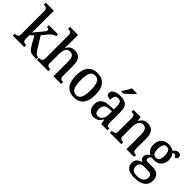

<svg xmlns="http://www.w3.org/2000/svg" viewBox="106 -1829 3132 3132"><g transform="rotate(45 1672.0 -263.5)"><path d="M16 0V-44H25Q43 -44 60 -49Q77 -54 87 -69Q97 -84 97 -115V-649Q97 -678 86.5 -692Q76 -706 59.5 -711Q43 -716 25 -716H16V-760H203V-375Q203 -361 202.5 -341Q202 -321 201.5 -301Q201 -281 200 -267Q199 -253 199 -253L315 -392Q341 -423 349.5 -440.5Q358 -458 358 -469Q358 -492 312 -492V-536H525V-492Q493 -492 462 -468.5Q431 -445 395 -401L334 -326L457 -127Q481 -87 504 -65.5Q527 -44 556 -44H559V0H546Q502 0 473 -3Q444 -6 423.5 -16Q403 -26 386 -45.5Q369 -65 350 -98L262 -252L203 -197V-111Q203 -82 214 -67.5Q225 -53 241.5 -48.5Q258 -44 276 -44H281V0Z M575 0V-44H581Q612 -44 633.5 -56.5Q655 -69 655 -116V-649Q655 -678 644.5 -692Q634 -706 617.5 -711Q601 -716 583 -716H574V-760H761V-550Q761 -531 760 -510.5Q759 -490 758 -475Q757 -460 757 -458H762Q783 -501 817 -524Q851 -547 902 -547Q978 -547 1019 -500.5Q1060 -454 1060 -351V-116Q1060 -69 1078.5 -56.5Q1097 -44 1128 -44H1131V0H954V-342Q954 -407 933.5 -442.5Q913 -478 862 -478Q808 -478 784.5 -433.5Q761 -389 761 -318V-111Q761 -67 782 -55.5Q803 -44 833 -44H836V0Z M1428 10Q1324 10 1264 -59Q1204 -128 1204 -269Q1204 -410 1261.5 -478.5Q1319 -547 1431 -547Q1534 -547 1593.5 -478.5Q1653 -410 1653 -269Q1653 -128 1596 -59Q1539 10 1428 10ZM1430 -44Q1493 -44 1519 -101.5Q1545 -159 1545 -269Q1545 -380 1519 -435.5Q1493 -491 1429 -491Q1365 -491 1339 -435.5Q1313 -380 1313 -269Q1313 -159 1339.5 -101.5Q1366 -44 1430 -44Z M1890 10Q1829 10 1788 -29.5Q1747 -69 1747 -151Q1747 -231 1799 -269Q1851 -307 1956 -311L2033 -314V-373Q2033 -427 2019.5 -460.5Q2006 -494 1955 -494Q1908 -494 1893 -463.5Q1878 -433 1878 -386Q1832 -386 1808.5 -400.5Q1785 -415 1785 -449Q1785 -483 1808.5 -504.5Q1832 -526 1871.5 -536.5Q1911 -547 1961 -547Q2049 -547 2094 -508Q2139 -469 2139 -374V-116Q2139 -74 2151.5 -59Q2164 -44 2196 -44H2199V0H2057L2041 -82H2033Q2014 -54 1995.5 -33.5Q1977 -13 1952.5 -1.5Q1928 10 1890 10ZM1923 -51Q1973 -51 2003 -90Q2033 -129 2033 -191V-271L1980 -268Q1910 -264 1882.5 -233.5Q1855 -203 1855 -146Q1855 -51 1923 -51ZM1913 -619Q1934 -651 1959 -691.5Q1984 -732 1998 -766H2114V-756Q2102 -739 2075 -710.5Q2048 -682 2016 -653.5Q1984 -625 1957 -606H1913Z M2258 0V-44H2265Q2296 -44 2317.5 -56.5Q2339 -69 2339 -116V-424Q2339 -468 2318.5 -480Q2298 -492 2267 -492H2263V-536H2429L2440 -457H2445Q2472 -511 2507 -529Q2542 -547 2589 -547Q2662 -547 2702.5 -500.5Q2743 -454 2743 -351V-116Q2743 -69 2761 -56.5Q2779 -44 2810 -44H2814V0H2637V-342Q2637 -406 2617 -442.5Q2597 -479 2547 -479Q2508 -479 2485.5 -456Q2463 -433 2453.5 -396.5Q2444 -360 2444 -318V-111Q2444 -67 2464 -55.5Q2484 -44 2515 -44H2520V0Z M3054 239Q2954 239 2904 201.5Q2854 164 2854 95Q2854 38 2888.5 7Q2923 -24 2972 -32Q2951 -42 2933 -61.5Q2915 -81 2915 -114Q2915 -145 2933 -167.5Q2951 -190 2983 -210Q2943 -227 2919 -268Q2895 -309 2895 -362Q2895 -448 2940 -497.5Q2985 -547 3077 -547Q3111 -547 3139.5 -537.5Q3168 -528 3185 -514Q3201 -531 3224 -550Q3247 -569 3278 -569Q3307 -569 3321 -553.5Q3335 -538 3335 -516Q3335 -495 3323 -478.5Q3311 -462 3282 -462Q3282 -477 3273.5 -488.5Q3265 -500 3250 -500Q3238 -500 3229 -496.5Q3220 -493 3212 -488Q3230 -467 3241.5 -437.5Q3253 -408 3253 -365Q3253 -290 3209.5 -240.5Q3166 -191 3077 -191Q3066 -191 3050 -192.5Q3034 -194 3025 -196Q3010 -187 2998 -172Q2986 -157 2986 -136Q2986 -116 2999 -106.5Q3012 -97 3042 -97H3146Q3232 -97 3270 -55Q3308 -13 3308 51Q3308 138 3246 188.5Q3184 239 3054 239ZM3074 -241Q3118 -241 3135.5 -271.5Q3153 -302 3153 -365Q3153 -430 3135 -463Q3117 -496 3074 -496Q3031 -496 3012.5 -462Q2994 -428 2994 -364Q2994 -303 3013 -272Q3032 -241 3074 -241ZM3057 188Q3149 188 3184.5 155.5Q3220 123 3220 72Q3220 30 3197.5 14Q3175 -2 3132 -2H3035Q3012 -2 2990.5 5.5Q2969 13 2955 32.5Q2941 52 2941 90Q2941 133 2967 160.5Q2993 188 3057 188Z"/></g></svg>

Font: Noto Serif Bengali SemiCondensed Medium
Style: Regular
Weight: 500
Width: 4
Designer: Juan Bruce, Universal Thirst, Indian Type Foundry and the Monotype Design Team.
Foundry: Monotype Imaging Inc.
Version: Version 2.003; ttfautohint (v1.8.4.7-5d5b)